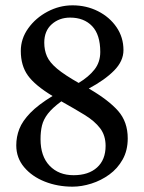

<svg xmlns="http://www.w3.org/2000/svg" viewBox="-20 -690 540 720"><path d="M252 10Q196 10 148 -9Q100 -28 70.5 -63Q41 -98 41 -145Q41 -177 52.5 -206.5Q64 -236 93.5 -266.5Q123 -297 177 -330Q111 -370 84.5 -407Q58 -444 58 -499Q58 -545 86 -584Q114 -623 158.5 -646.5Q203 -670 252 -670Q304 -670 347.5 -648Q391 -626 417 -588Q443 -550 443 -502Q443 -461 408 -425.5Q373 -390 313 -358Q387 -315 423 -274Q459 -233 459 -171Q459 -126 440 -92Q421 -58 390 -35.5Q359 -13 322.5 -1.5Q286 10 252 10ZM146 -530Q146 -502 156 -479Q166 -456 194 -432.5Q222 -409 275 -379Q313 -402 334.5 -429.5Q356 -457 356 -495Q356 -560 325.5 -592Q295 -624 243 -624Q202 -624 174 -599Q146 -574 146 -530ZM132 -168Q132 -104 166 -68.5Q200 -33 256 -33Q312 -33 344 -62Q376 -91 376 -143Q376 -182 355.5 -209Q335 -236 297.5 -259Q260 -282 210 -310Q176 -285 159.5 -263.5Q143 -242 137.5 -219.5Q132 -197 132 -168Z"/></svg>

Font: Spectral
Style: Regular
Weight: 400
Designer: Jean-Baptiste Levee
Foundry: Production Type
Version: Version 2.001